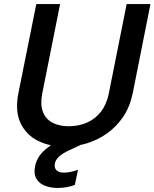

<svg xmlns="http://www.w3.org/2000/svg" viewBox="-20 -720 766 952"><path d="M160 -700H278L189 -254Q179 -201 193 -165Q207 -129 240.5 -111.5Q274 -94 321 -94Q369 -94 410 -111.5Q451 -129 479.5 -165Q508 -201 519 -254L608 -700H726L638 -257Q624 -190 590.5 -140.5Q557 -91 510 -58Q463 -25 409.5 -9Q356 7 300 7Q226 7 168 -22Q110 -51 82 -109.5Q54 -168 71 -257ZM358 -60 377 0 323 25Q287 42 271 58Q255 74 252 91Q248 112 260 124Q272 136 297 136Q311 136 329 132.5Q347 129 367 122L351 197Q333 204 310.5 208Q288 212 266 212Q234 212 205.5 202Q177 192 161.5 168Q146 144 154 104Q159 77 176 52.5Q193 28 226.5 4.5Q260 -19 312 -41Z"/></svg>

Font: Albert Sans SemiBold
Style: Italic
Weight: 600
Italic angle: -11.25°
Designer: Andreas Rasmussen
Foundry: a.Foundry
Version: Version 1.025